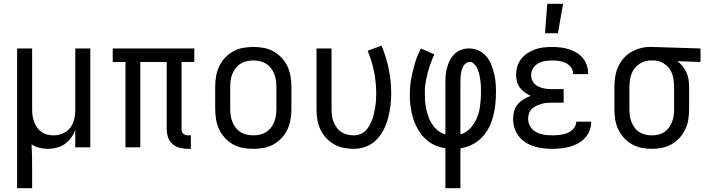

<svg xmlns="http://www.w3.org/2000/svg" viewBox="-20 -775 3715 1010"><path d="M70 215V-520H149V-202Q149 -185 151 -168.5Q153 -152 159 -135.5Q165 -119 174.5 -105Q184 -91 198 -81Q212 -71 228.5 -67Q245 -63 262 -63Q287 -63 310.5 -73Q334 -83 349 -102.5Q364 -122 370 -146.5Q376 -171 376 -196V-520H455V0H376V-92Q368 -70 354 -50.5Q340 -31 321 -17.5Q302 -4 278.5 2Q255 8 232 8Q209 8 187 2.5Q165 -3 146 -16Q148 15 148.5 46Q149 77 149 107V215Z M984 8H968Q947 8 925.5 2.5Q904 -3 887.5 -17.5Q871 -32 864 -53Q857 -74 857 -96V-449H718V0H640V-449H573V-520H1002V-449H935V-96Q935 -89 937 -82.5Q939 -76 944 -71.5Q949 -67 955.5 -65Q962 -63 968 -63H984Z M1312 8Q1285 8 1257.5 3Q1230 -2 1206 -15.5Q1182 -29 1163 -49.5Q1144 -70 1132.5 -95Q1121 -120 1116.5 -147.5Q1112 -175 1112 -202V-318Q1112 -345 1116.5 -372.5Q1121 -400 1132.5 -425Q1144 -450 1163 -470.5Q1182 -491 1206 -504.5Q1230 -518 1257.5 -523Q1285 -528 1312 -528Q1340 -528 1367.5 -523Q1395 -518 1419 -504.5Q1443 -491 1462 -470.5Q1481 -450 1492.5 -425Q1504 -400 1508.5 -372.5Q1513 -345 1513 -318V-202Q1513 -175 1508.5 -147.5Q1504 -120 1492.5 -95Q1481 -70 1462 -49.5Q1443 -29 1419 -15.5Q1395 -2 1367.5 3Q1340 8 1312 8ZM1313 -63Q1330 -63 1347.5 -67Q1365 -71 1379.5 -80Q1394 -89 1405 -103Q1416 -117 1422.5 -133.5Q1429 -150 1431.5 -167.5Q1434 -185 1434 -202V-318Q1434 -335 1431.5 -352.5Q1429 -370 1422.5 -386.5Q1416 -403 1405 -417Q1394 -431 1379.5 -440Q1365 -449 1347.5 -453Q1330 -457 1313 -457Q1295 -457 1277.5 -453Q1260 -449 1245.5 -440Q1231 -431 1220 -417Q1209 -403 1202.5 -386.5Q1196 -370 1193.5 -352.5Q1191 -335 1191 -318V-202Q1191 -185 1193.5 -167.5Q1196 -150 1202.5 -133.5Q1209 -117 1220 -103Q1231 -89 1245.5 -80Q1260 -71 1277.5 -67Q1295 -63 1313 -63Z M1841 8Q1814 8 1787 2.5Q1760 -3 1736.5 -16.5Q1713 -30 1694.5 -50.5Q1676 -71 1664.5 -96Q1653 -121 1649 -148Q1645 -175 1645 -202V-520H1724V-202Q1724 -185 1726 -168Q1728 -151 1734.5 -134.5Q1741 -118 1751 -104Q1761 -90 1775.5 -80.5Q1790 -71 1807 -67Q1824 -63 1841 -63Q1859 -63 1875.5 -69.5Q1892 -76 1904 -88.5Q1916 -101 1924.5 -116.5Q1933 -132 1938.5 -148Q1944 -164 1948 -181Q1952 -198 1954.5 -215Q1957 -232 1958 -249.5Q1959 -267 1959 -284Q1959 -342 1947.5 -398.5Q1936 -455 1914 -508L1987 -535Q2012 -475 2025 -411.5Q2038 -348 2038 -284Q2038 -251 2034 -218.5Q2030 -186 2021.5 -154Q2013 -122 1998 -92.5Q1983 -63 1960 -39.5Q1937 -16 1905.5 -4Q1874 8 1841 8Z M2323 215V5Q2306 2 2289 -3Q2272 -8 2256.5 -16.5Q2241 -25 2227.5 -36Q2214 -47 2202.5 -60.5Q2191 -74 2182 -89Q2173 -104 2165.5 -120Q2158 -136 2153 -153Q2148 -170 2144.5 -187Q2141 -204 2138.5 -224.5Q2136 -245 2136 -257V-274Q2136 -288 2136.5 -302Q2137 -316 2138.5 -330Q2140 -344 2142.5 -357.5Q2145 -371 2148 -384.5Q2151 -398 2155.5 -415.5Q2160 -433 2164 -447Q2168 -461 2172.5 -472Q2177 -483 2181 -492L2194 -520L2265 -489Q2258 -474 2252 -459.5Q2246 -445 2241 -429.5Q2236 -414 2231.5 -397.5Q2227 -381 2223 -362Q2219 -343 2217 -328Q2215 -313 2215 -303V-275Q2215 -263 2215.5 -251Q2216 -239 2217.5 -227Q2219 -215 2221.5 -203.5Q2224 -192 2227.5 -180.5Q2231 -169 2235 -157.5Q2239 -146 2245 -135.5Q2251 -125 2257.5 -115.5Q2264 -106 2273 -97.5Q2282 -89 2293.5 -81Q2305 -73 2313 -71L2323 -68V-343Q2323 -355 2323.5 -366.5Q2324 -378 2325.5 -389.5Q2327 -401 2330 -412.5Q2333 -424 2337 -435.5Q2341 -447 2346.5 -457.5Q2352 -468 2359 -477Q2366 -486 2374.5 -494Q2383 -502 2393.5 -507.5Q2404 -513 2417.5 -516.5Q2431 -520 2439 -520H2449Q2464 -520 2478 -516.5Q2492 -513 2504.5 -506Q2517 -499 2528 -489Q2539 -479 2547 -467.5Q2555 -456 2561 -442.5Q2567 -429 2571.5 -415.5Q2576 -402 2579.5 -387.5Q2583 -373 2585 -359Q2587 -345 2588 -328Q2589 -311 2589 -302V-289Q2589 -273 2588 -257Q2587 -241 2585.5 -225Q2584 -209 2581 -193.5Q2578 -178 2574 -162.5Q2570 -147 2564.5 -132Q2559 -117 2551.5 -103Q2544 -89 2534.5 -75.5Q2525 -62 2514 -51Q2503 -40 2490 -30.5Q2477 -21 2463 -14Q2449 -7 2432 -2Q2415 3 2402 6V215ZM2402 -68Q2414 -71 2425 -77.5Q2436 -84 2446 -92.5Q2456 -101 2463.5 -111Q2471 -121 2477.5 -132Q2484 -143 2489 -155Q2494 -167 2497.5 -179Q2501 -191 2503 -203.5Q2505 -216 2506.5 -228.5Q2508 -241 2509 -256Q2510 -271 2510 -279V-290Q2510 -299 2510 -308Q2510 -317 2509.5 -325.5Q2509 -334 2508 -343Q2507 -352 2505.5 -360.5Q2504 -369 2502.5 -378Q2501 -387 2498 -395.5Q2495 -404 2492 -412Q2489 -420 2484 -427Q2479 -434 2471 -441.5Q2463 -449 2457 -449H2449Q2442 -449 2435 -445Q2428 -441 2423 -435Q2418 -429 2415 -422.5Q2412 -416 2409.5 -408.5Q2407 -401 2405.5 -393.5Q2404 -386 2403.5 -378.5Q2403 -371 2402.5 -362.5Q2402 -354 2402 -349Z M2885 8Q2860 8 2836 5Q2812 2 2788.5 -5.5Q2765 -13 2744.5 -26Q2724 -39 2709 -58.5Q2694 -78 2686.5 -101.5Q2679 -125 2679 -149Q2679 -170 2684.5 -190.5Q2690 -211 2703.5 -226.5Q2717 -242 2735 -253Q2753 -264 2772 -271Q2756 -278 2741 -288.5Q2726 -299 2715 -313.5Q2704 -328 2699.5 -345.5Q2695 -363 2695 -381Q2695 -404 2701.5 -426Q2708 -448 2722 -465.5Q2736 -483 2755 -495.5Q2774 -508 2795.5 -515.5Q2817 -523 2839.5 -525.5Q2862 -528 2885 -528Q2906 -528 2928 -525.5Q2950 -523 2971 -516.5Q2992 -510 3011 -499Q3030 -488 3044.5 -471Q3059 -454 3066.5 -433Q3074 -412 3074 -390V-385H2995V-387Q2995 -406 2983.5 -421Q2972 -436 2955.5 -444Q2939 -452 2921 -454.5Q2903 -457 2885 -457Q2866 -457 2847 -454Q2828 -451 2811 -441.5Q2794 -432 2784 -415.5Q2774 -399 2774 -380Q2774 -367 2778.5 -355Q2783 -343 2792 -334Q2801 -325 2813 -319.5Q2825 -314 2837 -311Q2849 -308 2862 -307Q2875 -306 2888 -306H2945V-235H2888Q2873 -235 2858.5 -234Q2844 -233 2830 -229Q2816 -225 2802.5 -219Q2789 -213 2778.5 -203Q2768 -193 2763 -179Q2758 -165 2758 -150Q2758 -136 2763 -122Q2768 -108 2778 -97.5Q2788 -87 2800.5 -80Q2813 -73 2827 -69.5Q2841 -66 2855.5 -64.5Q2870 -63 2885 -63Q2898 -63 2911.5 -64Q2925 -65 2938 -67.5Q2951 -70 2963.5 -75Q2976 -80 2987 -88.5Q2998 -97 3004.5 -109Q3011 -121 3011 -134V-135H3090V-132Q3090 -109 3081 -87Q3072 -65 3056 -48Q3040 -31 3019.5 -20Q2999 -9 2976.5 -3Q2954 3 2931 5.5Q2908 8 2885 8ZM2847 -600 2859 -755H2942L2915 -600Z M3408 8Q3381 8 3354 2.5Q3327 -3 3303.5 -16.5Q3280 -30 3261.5 -50.5Q3243 -71 3231.5 -96Q3220 -121 3216 -148Q3212 -175 3212 -202V-318Q3212 -344 3216 -370Q3220 -396 3230.5 -420.5Q3241 -445 3258 -465.5Q3275 -486 3297.5 -499.5Q3320 -513 3345.5 -520.5Q3371 -528 3398 -528H3413L3665 -520V-449L3543 -453Q3559 -442 3571 -426.5Q3583 -411 3591 -393.5Q3599 -376 3602 -356.5Q3605 -337 3605 -318V-202Q3605 -175 3601 -148Q3597 -121 3585.5 -96Q3574 -71 3555.5 -50.5Q3537 -30 3513.5 -16.5Q3490 -3 3463 2.5Q3436 8 3408 8ZM3409 -63Q3426 -63 3443 -67Q3460 -71 3474.5 -80.5Q3489 -90 3499 -104Q3509 -118 3515.5 -134.5Q3522 -151 3524 -168Q3526 -185 3526 -202V-318Q3526 -342 3521.5 -366Q3517 -390 3503.5 -410.5Q3490 -431 3468.5 -443Q3447 -455 3423 -457H3404Q3379 -457 3355.5 -445.5Q3332 -434 3317 -413.5Q3302 -393 3296.5 -368Q3291 -343 3291 -318V-202Q3291 -185 3293 -168Q3295 -151 3301.5 -134.5Q3308 -118 3318 -104Q3328 -90 3342.5 -80.5Q3357 -71 3374 -67Q3391 -63 3409 -63Z"/></svg>

Font: Iosevka Pride
Style: Regular
Weight: 400
Monospace: yes
Designer: Belleve Invis
Foundry: Belleve Invis
Version: Version 30.3.1; ttfautohint (v1.8.4)